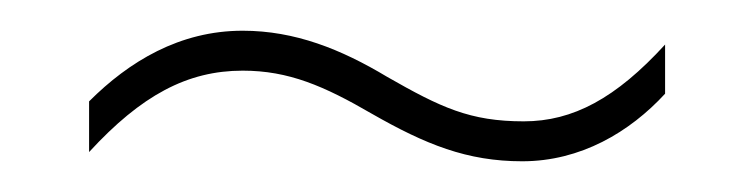

<svg xmlns="http://www.w3.org/2000/svg" viewBox="-20 -467 491 125"><path d="M222 -393C257 -373 284 -362 320 -362C358 -362 390 -381 413 -406V-438C381 -403 353 -388 321 -388C286 -388 267 -397 232 -417C202 -435 172 -447 138 -447C97 -447 64 -427 38 -401V-368C72 -405 102 -421 138 -421C168 -421 191 -411 222 -393Z"/></svg>

Font: Noto Sans Tamil UI Condensed Thin
Style: Regular
Weight: 100
Width: 3
Designer: Jelle Bosma - Monotype Design Team
Foundry: Monotype Imaging Inc.
Version: Version 2.004